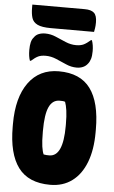

<svg xmlns="http://www.w3.org/2000/svg" viewBox="-71 -1183 742 1248"><g transform="rotate(5 300.0 -558.5)"><path d="M298 -720Q438 -720 504 -630.5Q570 -541 570 -365V-346Q570 -232 538.5 -150Q507 -68 447.5 -24Q388 20 305 20Q163 20 96.5 -69.5Q30 -159 30 -335V-354Q30 -526 100.5 -623Q171 -720 298 -720ZM228 -317Q228 -257 233 -223.5Q238 -190 246 -173Q256 -171 264.5 -170.5Q273 -170 283 -170Q373 -170 373 -369V-382Q373 -435 368 -470Q363 -505 355 -526Q347 -529 338.5 -529.5Q330 -530 319 -530Q273 -530 250.5 -481.5Q228 -433 228 -326ZM394 -899Q424 -899 443.5 -908.5Q463 -918 488 -940H494Q505 -909 505 -870Q505 -839 499 -819Q493 -799 482 -786Q470 -770 451.5 -762Q433 -754 410 -754Q375 -754 341 -769Q307 -784 273 -798.5Q239 -813 204 -813Q174 -813 155 -804Q136 -795 110 -772H104Q94 -799 94 -842Q94 -871 99 -891.5Q104 -912 116 -925Q127 -942 146 -949.5Q165 -957 188 -957Q224 -957 257.5 -942.5Q291 -928 325 -913.5Q359 -899 394 -899ZM88 -1137H430Q472 -1137 491 -1119.5Q510 -1102 510 -1058Q510 -1035 507.5 -1020.5Q505 -1006 503 -995H221Q162 -995 133.5 -1009Q105 -1023 96.5 -1050Q88 -1077 88 -1116Z"/></g></svg>

Font: Recursive Mn Csl St Blk
Style: Regular
Weight: 900
Monospace: yes
Version: Version 1.079;hotconv 1.0.112;makeotfexe 2.5.65598; ttfautoh